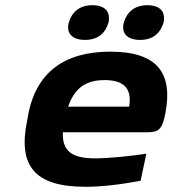

<svg xmlns="http://www.w3.org/2000/svg" viewBox="-20 -707 661 736"><path d="M614 -273C643 -424 586 -509 403 -509C228 -509 115 -431 86 -256L84 -244C48 -71 113 9 307 9C368 9 439 1 519 -14L541 -118C493 -110 399 -100 345 -100C256 -100 218 -127 221 -200H544C587 -200 602 -209 614 -273ZM241 -298C266 -369 308 -400 381 -400C460 -400 486 -363 475 -298ZM243 -618C234 -578 258 -554 306 -554C356 -554 384 -581 395 -618L396 -621C404 -660 385 -687 334 -687C284 -687 255 -660 244 -621ZM454 -618C445 -578 469 -554 517 -554C567 -554 595 -581 606 -618L607 -621C615 -660 596 -687 545 -687C495 -687 466 -660 455 -621Z"/></svg>

Font: LT Wave Bold
Style: Italic
Weight: 700
Designer: Daniel Lyons
Version: Version 2.5 (Glyphs App)